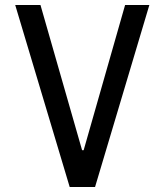

<svg xmlns="http://www.w3.org/2000/svg" viewBox="-20 -750 660 770"><path d="M142.3 -730 309.2 -147.7H315.5L481.7 -730H579L361.2 0H259.5L41 -730Z"/></svg>

Font: Monaspace Neon Var ExtraLight
Style: Regular
Weight: 200
Designer: Riley Cran and the Lettermatic Team
Version: Version 1.200 (Monaspace Neon Var)